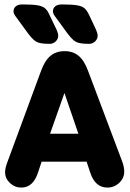

<svg xmlns="http://www.w3.org/2000/svg" viewBox="-20 -837 585 867"><path d="M371 -107 387 -59Q409 10 465 10Q496 10 518.5 -11.5Q541 -33 541 -62Q541 -84 531 -110L378 -516Q361 -563 335.5 -584.5Q310 -606 272 -606Q233 -606 207.5 -584.5Q182 -563 165 -516L13 -104Q8 -91 5.5 -80Q3 -69 3 -59Q3 -31 25 -10.5Q47 10 76 10Q129 10 151 -56L168 -107ZM334 -233H206L271 -417ZM230 -761 284 -687Q299 -667 311 -656.5Q323 -646 339 -642.5Q355 -639 382 -639Q398 -639 409.5 -650Q421 -661 421 -676Q421 -681 419 -688Q417 -695 414 -702L384 -766Q374 -788 363 -798.5Q352 -809 328.5 -813Q305 -817 259 -817Q240 -817 229.5 -808.5Q219 -800 219 -785Q219 -775 230 -761ZM52 -761 106 -687Q121 -667 133 -656.5Q145 -646 161 -642.5Q177 -639 204 -639Q220 -639 231.5 -650Q243 -661 243 -676Q243 -685 236 -702L205 -766Q196 -788 184.5 -798.5Q173 -809 150 -813Q127 -817 80 -817Q62 -817 51.5 -808.5Q41 -800 41 -785Q41 -775 52 -761Z"/></svg>

Font: Beiruti Black
Style: Regular
Weight: 900
Designer: Arlette Boutros
Foundry: Boutros
Version: Version 1.41